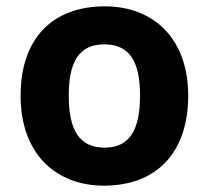

<svg xmlns="http://www.w3.org/2000/svg" viewBox="-20 -576 659 606"><path d="M574 -274C574 -455 464 -556 311 -556C146 -556 45 -455 45 -274C45 -92 155 10 308 10C472 10 574 -92 574 -274ZM197 -274C197 -382 230 -436 309 -436C389 -436 422 -382 422 -274C422 -166 389 -110 310 -110C230 -110 197 -166 197 -274Z"/></svg>

Font: Noto Sans Bassa Vah
Style: Bold
Weight: 700
Designer: Monotype Design Team
Foundry: Monotype Imaging Inc.
Version: Version 2.002